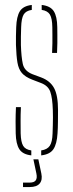

<svg xmlns="http://www.w3.org/2000/svg" viewBox="-20 -624 297 776"><path d="M43.5 -85Q43 -107 43 -133Q43 -159 44.5 -191H64.5Q63 -159.5 63.2 -134Q63.5 -108.5 63.5 -85Q64.5 -50 73.5 -34.8Q82.5 -19.5 106.5 -16V4Q71.5 0 58 -21.2Q44.5 -42.5 43.5 -85ZM146.5 4V-16Q171 -19.5 181.2 -34.8Q191.5 -50 192.5 -85Q193 -101 193.5 -117.5Q194 -134 194 -149.8Q194 -165.5 193.5 -179Q192 -228.5 183.2 -253.2Q174.5 -278 144.5 -289L110.5 -302Q82 -313 68.5 -328.8Q55 -344.5 50.5 -371.2Q46 -398 44.5 -442Q44 -461.5 44.5 -478Q45 -494.5 45.5 -514Q47 -557 60.2 -578.5Q73.5 -600 108.5 -604V-584Q84.5 -580.5 75.5 -565Q66.5 -549.5 65.5 -514Q65 -493 64.5 -476.5Q64 -460 64.5 -442Q66 -394 72.2 -365.5Q78.5 -337 111.5 -324L146.5 -311Q182.5 -297.5 198.5 -268.2Q214.5 -239 214.5 -179Q214.5 -157.5 214.2 -132.2Q214 -107 212.5 -85Q210 -42.5 196 -21.2Q182 0 146.5 4ZM190.5 -410Q191.5 -431 191.8 -449Q192 -467 191.8 -483Q191.5 -499 191.5 -514Q191 -549.5 181.8 -565Q172.5 -580.5 148.5 -584V-604Q184 -600 197.5 -578.5Q211 -557 211.5 -514Q211.5 -500 211.8 -484.2Q212 -468.5 211.8 -450Q211.5 -431.5 210.5 -410ZM73 132V114H100Q118 114 124.5 104.8Q131 95.5 127 77L115 20H135L147 77Q152.5 103 140.5 117.5Q128.5 132 100 132Z"/></svg>

Font: Big Shoulders Stencil Display SC Thin
Style: Regular
Weight: 100
Designer: Patric King
Foundry: XO Type Co
Version: Version 2.001